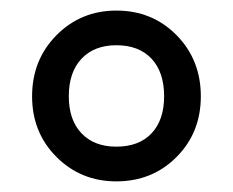

<svg xmlns="http://www.w3.org/2000/svg" viewBox="-20 -710 443 365"><path d="M201.2 -365.2Q133.8 -365.2 87.4 -411.6Q41 -458 41 -526.9Q41 -596.2 87.4 -643.1Q133.8 -689.9 201.2 -689.9Q269.5 -689.9 315.7 -643.1Q361.8 -596.2 361.8 -526.9Q361.8 -458 315.7 -411.6Q269.5 -365.2 201.2 -365.2ZM110.8 -526.9Q110.8 -481.9 135 -456.5Q159.2 -431.2 201.2 -431.2Q244.1 -431.2 268.1 -456.5Q292 -481.9 292 -526.9Q292 -572.8 268.1 -598.4Q244.1 -624 201.2 -624Q159.2 -624 135 -598.4Q110.8 -572.8 110.8 -526.9Z"/></svg>

Font: TASA Orbiter Deck
Style: Regular
Weight: 400
Designer: Weizhong Zhang
Version: Version 1.000;Glyphs 3.1.2 (3151)